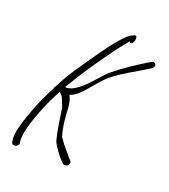

<svg xmlns="http://www.w3.org/2000/svg" viewBox="-193 -773 850 968"><g transform="rotate(30 232.5 -289.0)"><path d="M34 -60C25 -1 19 51 30 83L34 95C35 102 46 107 57 102C65 99 73 85 69 77L65 65C63 59 61 46 61 25C61 -44 85 -159 114 -244C115 -243 117 -242 119 -242C129 -236 135 -231 142 -219C148 -208 156 -197 164 -184C183 -127 201 -71 222 -24C235 -1 276 38 301 55L309 60C312 63 317 63 322 62C340 59 345 39 335 30L327 24C322 21 312 11 293 -4C274 -19 255 -36 238 -54C222 -86 209 -124 200 -162C191 -197 188 -226 164 -257C190 -268 211 -299 224 -321C246 -356 270 -404 295 -432C332 -477 395 -524 447 -571L458 -582C462 -585 464 -589 465 -594C467 -604 460 -612 451 -612C446 -612 441 -609 437 -605C386 -561 327 -505 289 -460C248 -413 218 -332 158 -290C149 -285 141 -282 131 -279C129 -280 128 -280 126 -280C163 -379 197 -454 239 -540C256 -576 279 -619 294 -643C295 -638 297 -636 300 -636C305 -636 311 -643 313 -652C316 -664 313 -682 304 -682C300 -682 298 -681 295 -678C274 -666 261 -646 243 -617C219 -577 194 -526 173 -479C142 -411 107 -342 83 -259C80 -254 79 -250 79 -245C60 -188 43 -116 34 -60Z"/></g></svg>

Font: Stray Cat
Style: UltCnObl
Weight: 400
Version: Version 1.0